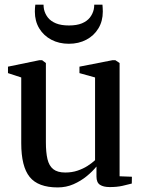

<svg xmlns="http://www.w3.org/2000/svg" viewBox="-20 -788 606 818"><path d="M447.5 9Q420.5 9 405.8 -0.8Q391 -10.5 391 -36V-78.5Q374.5 -58 349.5 -37.5Q324.5 -17 293.2 -3.2Q262 10.5 226 10.5Q142.5 10.5 106.5 -34Q70.5 -78.5 70.5 -178V-458L14 -476.5V-504L147.5 -531.5H159.5L175.5 -519.5V-182Q175.5 -139 182.2 -110.2Q189 -81.5 207 -67.2Q225 -53 258 -53Q286.5 -53 310.2 -61Q334 -69 352.8 -81Q371.5 -93 385 -105.5V-458L318.5 -476.5V-504L459 -531.5H471.5L489.5 -519.5V-37L542 -35L541.5 -6Q525 -1.5 501.5 3.8Q478 9 447.5 9ZM273.5 -601.5Q231.5 -601.5 198.8 -618.8Q166 -636 147.2 -667Q128.5 -698 128.5 -738.5Q128.5 -746.5 129 -753.8Q129.5 -761 130.5 -768H165.5Q165.5 -763.5 166 -758.2Q166.5 -753 167.5 -748Q172 -728.5 184.2 -713Q196.5 -697.5 218.5 -688.5Q240.5 -679.5 273.5 -679.5Q307 -679.5 328.8 -688.5Q350.5 -697.5 362.8 -713Q375 -728.5 379.5 -748Q380.5 -753 381 -758.2Q381.5 -763.5 381.5 -768H416.5Q417 -761 417.5 -754Q418 -747 418 -738.5Q418 -698 399.2 -667Q380.5 -636 347.8 -618.8Q315 -601.5 273.5 -601.5Z"/></svg>

Font: Merriweather 96pt Medium
Style: Regular
Weight: 500
Version: Version 2.100